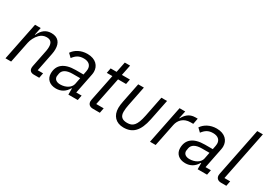

<svg xmlns="http://www.w3.org/2000/svg" viewBox="-7 -1495 3125 2261"><g transform="rotate(30 1555.5 -364.0)"><path d="M113 0 171 -288C179 -329 205 -383 239 -417C267 -445 297 -458 334 -458C389 -458 413 -429 413 -371C413 -359 412 -338 408 -318L360 -79C358 -69 358 -64 358 -58C358 -18 384 0 422 0H495L508 -68H435L485 -318C490 -343 492 -366 492 -385C492 -474 448 -528 359 -528C285 -528 237 -491 201 -414H196L217 -516H140L36 0Z M727 12C796 12 851 -21 886 -84H891V0H1019L1032 -68H959L1014 -343C1017 -358 1018 -370 1018 -383C1018 -460 963 -528 848 -528C758 -528 688 -486 652 -431L699 -386C736 -435 773 -460 837 -460C902 -460 940 -428 940 -373C940 -363 939 -355 937 -345L927 -294H821C662 -294 587 -226 587 -113C587 -39 640 12 727 12ZM747 -55C697 -55 665 -78 665 -119C665 -126 666 -133 671 -158C681 -208 727 -237 814 -237H915L898 -150C887 -95 823 -55 747 -55Z M1319 0 1332 -68H1231L1308 -448H1417L1430 -516H1321L1350 -659H1278L1249 -516H1168L1155 -448H1231L1158 -87C1156 -77 1155 -70 1155 -63C1155 -26 1178 0 1225 0Z M1620 -516H1543L1491 -257C1483 -217 1479 -185 1479 -159C1479 -55 1541 12 1645 12C1769 12 1842 -58 1878 -234L1935 -516H1858L1803 -240C1773 -92 1731 -57 1655 -57C1589 -57 1555 -85 1555 -151C1555 -185 1560 -215 1566 -247Z M2078 0 2140 -307C2154 -377 2206 -437 2301 -437H2337L2352 -516H2320C2236 -516 2193 -464 2165 -413H2160L2182 -516H2105L2001 0Z M2485 12C2554 12 2609 -21 2644 -84H2649V0H2777L2790 -68H2717L2772 -343C2775 -358 2776 -370 2776 -383C2776 -460 2721 -528 2606 -528C2516 -528 2446 -486 2410 -431L2457 -386C2494 -435 2531 -460 2595 -460C2660 -460 2698 -428 2698 -373C2698 -363 2697 -355 2695 -345L2685 -294H2579C2420 -294 2345 -226 2345 -113C2345 -39 2398 12 2485 12ZM2505 -55C2455 -55 2423 -78 2423 -119C2423 -126 2424 -133 2429 -158C2439 -208 2485 -237 2572 -237H2673L2656 -150C2645 -95 2581 -55 2505 -55Z M3039 0 3052 -68H2974L3109 -740H3032L2901 -87C2899 -77 2898 -70 2898 -63C2898 -26 2921 0 2968 0Z"/></g></svg>

Font: Braiins Sans
Style: Italic
Weight: 400
Italic angle: -11.31°
Designer: Mike Abbink, Paul van der Laan, Pieter van Rosmalen, Jiri Chlebus, Lubos Buracinsky
Foundry: Bold Monday, Sudetype
Version: Version 1.000;hotconv 1.0.109;makeotfexe 2.5.65596